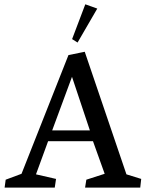

<svg xmlns="http://www.w3.org/2000/svg" viewBox="-20 -855 664 875"><path d="M423.3 -815.9 333.5 -661.1 308.6 -676.8 368.7 -835.4ZM366.2 -619.1 556.2 -60.5 623.5 -39.6 619.1 0H367.7L373.5 -36.1L457 -63L403.8 -211.4H199.2L144 -60.5L235.4 -39.6L229.5 0H1L5.9 -36.1L78.1 -63L292 -604ZM217.8 -260.7H389.6L308.1 -504.9Z"/></svg>

Font: Neuton
Style: Regular
Weight: 400
Designer: Brian M Zick
Version: Version 1.3